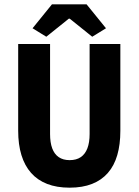

<svg xmlns="http://www.w3.org/2000/svg" viewBox="-20 -855 640 887"><path d="M301.6 12Q242 12 197.6 -5.4Q153.2 -22.7 123.6 -56.2Q94 -89.6 79 -138.5Q64 -187.3 64 -250.9V-651.8H211.3V-235.9Q211.3 -196.8 221.1 -170Q230.9 -143.2 251.1 -129.2Q271.3 -115.2 301.6 -115.2Q333 -115.2 353.3 -129.2Q373.6 -143.2 383.8 -170Q394 -196.8 394 -235.9V-651.8H536V-250.9Q536 -187.3 521.8 -138.5Q507.6 -89.6 478.4 -56.2Q449.3 -22.7 405.3 -5.4Q361.2 12 301.6 12ZM193.9 -685.3 130.4 -724.4 220.1 -835.1H379.9L469.6 -724.4L406.1 -685.3L302 -768.8H298Z"/></svg>

Font: Source Code Pro ExtraLight
Style: Regular
Weight: 200
Monospace: yes
Designer: Paul D. Hunt, Teo Tuominen
Foundry: Adobe
Version: Version 1.026;hotconv 1.1.0;makeotfexe 2.6.0